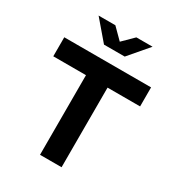

<svg xmlns="http://www.w3.org/2000/svg" viewBox="-214 -1051 1083 1180"><g transform="rotate(30 328.0 -460.5)"><path d="M20 0ZM20 -565V-700H636V-565H405V0H252V-565ZM255 -921 329 -847 404 -921H519L401 -783H254L136 -921Z"/></g></svg>

Font: Rosa Sans
Style: Bold
Weight: 700
Designer: Pentagram / MCKL
Foundry: Pentagram / MCKL
Version: Version 1.005;September 16, 2019;FontCreator 11.5.0.2425 64-